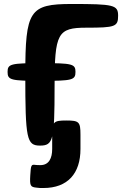

<svg xmlns="http://www.w3.org/2000/svg" viewBox="-20 -731 640 964"><path d="M573 -652C573 -706 552 -711 340 -711C128 -711 107 -678 107 -356C107 -33 114 0 181 0C247 0 254 -27 254 -296C254 -565 269 -592 414 -592C558 -592 573 -597 573 -652ZM359 -370C359 -410 343 -414 189 -414C34 -414 18 -410 18 -370C18 -329 34 -325 189 -325C343 -325 359 -329 359 -370ZM183 98C174 98 166 98 158 97C137 94 135 97 132 149C129 200 132 208 162 211C173 213 184 213 198 213C320 213 384 140 384 17V-55C384 -119 377 -126 313 -126C249 -126 242 -119 242 -55V17C242 63 226 98 183 98Z"/></svg>

Font: Asimov Print
Style: A
Weight: 500
Designer: Google
Version: Version 2.000980: 2014